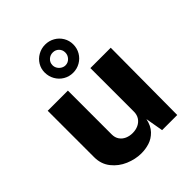

<svg xmlns="http://www.w3.org/2000/svg" viewBox="-219 -913 1050 1050"><g transform="rotate(-45 306.0 -387.5)"><path d="M62.5 -158.2V-517.5H218.5V-178.5Q218.5 -154 230.3 -136.9Q242.1 -119.8 261.8 -111.1Q281.5 -102.5 304.9 -102.5Q329.6 -102.5 349.6 -111.9Q369.6 -121.4 381.1 -139Q392.5 -156.6 392.5 -180.5V-517.5H550L547 -0.2H430L412 -103.5Q403 -60.1 378.6 -34.8Q354.1 -9.5 323.5 0.2Q292.9 9.9 259.5 9.8Q214.4 9.6 168.7 -9.7Q123 -29 92.8 -67.1Q62.5 -105.2 62.5 -158.2ZM308.2 -565.8Q278 -565.8 252.8 -580.6Q227.5 -595.5 213 -621.1Q198.5 -646.6 198.5 -677.5Q198.5 -706.4 213.2 -730.7Q228 -755 253.2 -769.2Q278.5 -783.5 308.2 -783.5Q338.2 -783.5 363.6 -769.1Q388.9 -754.6 403.6 -729.8Q418.2 -705 418.2 -675.5Q418.2 -645.1 403.6 -620.1Q388.9 -595 363.6 -580.4Q338.2 -565.8 308.2 -565.8ZM307.2 -723.5Q286.9 -723.5 271.9 -709.6Q257 -695.6 257 -674.8Q257 -661.6 263.9 -650Q270.8 -638.4 282.5 -631.3Q294.2 -624.2 307.2 -624.2Q327.4 -624.2 341.7 -639.4Q356 -654.6 356 -674.8Q356 -695.6 342 -709.6Q328 -723.5 307.2 -723.5Z"/></g></svg>

Font: Public Sans VF
Style: Regular
Weight: 400
Designer: Pablo Impallari, Rodrigo Fuenzalida (Modified by Dan O. Williams and USWDS)
Version: Version 1.003